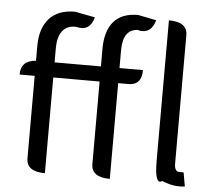

<svg xmlns="http://www.w3.org/2000/svg" viewBox="-55 -870 1039 937"><g transform="rotate(5 464.0 -401.0)"><path d="M884 5Q832 13 772 -12Q736 13 736 -108V-796Q827 -796 827 -731V-102Q827 -63 852 -63H872L884 5ZM516 0Q425 0 425 -65V-469H198V0Q107 0 107 -65V-469H33Q33 -538 107 -543V-616Q107 -702 150 -750Q193 -798 276 -798L375 -779Q356 -709 292 -724L281 -725Q242 -725 220 -696Q198 -667 198 -613V-543H425V-630Q425 -715 464 -762Q504 -809 584 -809L674 -791Q655 -722 593 -734V-736Q516 -736 516 -629V-543H631Q631 -469 566 -469H516V0Z"/></g></svg>

Font: Swei Toothpaste CJK TC
Style: Regular
Weight: 400
Version: Version 1.0